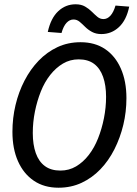

<svg xmlns="http://www.w3.org/2000/svg" viewBox="-20 -864 640 896"><path d="M253 12Q186 12 138 -20.5Q90 -53 64 -111.5Q38 -170 38 -249Q38 -313 52.5 -374Q67 -435 94.5 -488Q122 -541 160.5 -581Q199 -621 248 -644Q297 -667 356 -667Q423 -667 470.5 -635Q518 -603 544 -544Q570 -485 570 -406Q570 -342 555.5 -281.5Q541 -221 514 -167.5Q487 -114 448.5 -74Q410 -34 361 -11Q312 12 253 12ZM262 -68Q302 -68 335 -87.5Q368 -107 394 -140.5Q420 -174 437.5 -218Q455 -262 465 -312Q475 -362 475 -412Q475 -466 461 -505.5Q447 -545 419 -566Q391 -587 347 -587Q307 -587 274 -567.5Q241 -548 214.5 -514.5Q188 -481 170.5 -437Q153 -393 143 -343.5Q133 -294 133 -243Q133 -189 147 -149.5Q161 -110 189.5 -89Q218 -68 262 -68ZM453 -705Q428 -705 409.5 -715Q391 -725 377.5 -738.5Q364 -752 351.5 -762.5Q339 -773 323 -773Q305 -773 290.5 -757.5Q276 -742 267 -710L203 -715Q217 -779 251.5 -811.5Q286 -844 333 -844Q359 -844 377 -833.5Q395 -823 408.5 -809.5Q422 -796 434.5 -785.5Q447 -775 463 -775Q481 -775 495.5 -791Q510 -807 519 -838L583 -833Q570 -770 535 -737.5Q500 -705 453 -705Z"/></svg>

Font: Source Code Pro ExtraLight Medium
Style: Italic
Weight: 500
Italic angle: -11°
Monospace: yes
Version: Version 1.016;hotconv 1.0.116;makeotfexe 2.5.65601